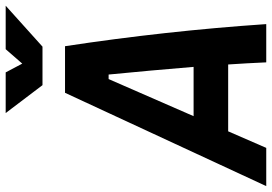

<svg xmlns="http://www.w3.org/2000/svg" viewBox="-190 -780 938 662"><g transform="rotate(-90 279.0 -449.0)"><path d="M-31.7 0H100.1L157.2 -131.3H387.7C390.6 -87.4 393.1 -43.9 395 0H526.9C511.2 -231.4 485.8 -462.4 450.7 -693.8H290ZM316.4 -771.5H449.2L590.3 -898.4H440.4L390.6 -841.3L360.4 -898.4H220.2ZM209.5 -250.5 337.4 -543.5H353C362.3 -445.8 371.6 -348.1 379.4 -250.5Z"/></g></svg>

Font: Cascadia Code NF
Style: Bold Italic
Weight: 700
Italic angle: -10°
Monospace: yes
Designer: Aaron Bell
Foundry: Saja Typeworks
Version: Version 2404.023